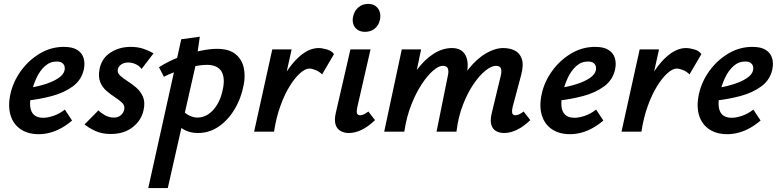

<svg xmlns="http://www.w3.org/2000/svg" viewBox="-20 -674 3985 983"><path d="M178 13Q123 13 85.5 -12.5Q48 -38 34 -84Q20 -130 33 -191Q47 -256 87 -311Q127 -366 184 -400Q241 -434 307 -434Q351 -434 375.5 -418.5Q400 -403 408 -376.5Q416 -350 409 -318Q397 -264 352.5 -231.5Q308 -199 246 -182.5Q184 -166 119 -159L124 -223Q174 -231 214 -244Q254 -257 279.5 -274.5Q305 -292 310 -312Q313 -321 311 -332Q309 -343 299.5 -351Q290 -359 270 -359Q236 -359 210 -335.5Q184 -312 167 -275.5Q150 -239 141 -199Q132 -160 134.5 -131Q137 -102 153.5 -86.5Q170 -71 201 -71Q224 -71 254 -81Q284 -91 312 -113L349 -57Q325 -36 297 -20Q269 -4 239 4.5Q209 13 178 13Z M547 12Q501 12 467 -4Q433 -20 413 -37L484 -109Q496 -96 517.5 -84Q539 -72 563 -72Q585 -72 599 -84.5Q613 -97 616 -113Q620 -133 606 -147Q592 -161 569.5 -175.5Q547 -190 525.5 -208.5Q504 -227 493 -254Q482 -281 490 -322Q501 -376 546 -405Q591 -434 649 -434Q686 -434 715 -424Q744 -414 766 -401L705 -321Q693 -337 674.5 -345.5Q656 -354 636 -354Q614 -354 599.5 -343Q585 -332 583 -318Q580 -301 595 -287Q610 -273 633 -258.5Q656 -244 678 -225Q700 -206 712 -178.5Q724 -151 715 -110Q704 -58 659.5 -23Q615 12 547 12Z M739 289 908 -473 1003 -486 983 -347 839 289ZM994 7Q960 7 934 -4.5Q908 -16 891 -33.5Q874 -51 866 -69L906 -117Q926 -94 948 -83Q970 -72 991 -72Q1020 -72 1045.5 -88.5Q1071 -105 1091 -137Q1111 -169 1120 -213Q1134 -274 1114 -308Q1094 -342 1038 -342Q1018 -342 991 -337.5Q964 -333 934 -324.5Q904 -316 874 -305Q844 -294 819 -281L794 -330Q841 -360 895.5 -381Q950 -402 1001.5 -413Q1053 -424 1090 -424Q1152 -424 1185 -397.5Q1218 -371 1227.5 -329Q1237 -287 1228 -241Q1215 -171 1181 -114.5Q1147 -58 1099 -25.5Q1051 7 994 7Z M1331 0Q1358 -130 1403 -226Q1448 -322 1502.5 -375Q1557 -428 1611 -428Q1629 -428 1653.5 -421Q1678 -414 1690 -397L1629 -293Q1616 -307 1596.5 -315Q1577 -323 1564 -323Q1543 -323 1516.5 -299.5Q1490 -276 1463.5 -233.5Q1437 -191 1415.5 -131.5Q1394 -72 1383 0ZM1281 0 1374 -421H1473L1380 0Z M1766 7Q1742 7 1723.5 -3.5Q1705 -14 1698 -36.5Q1691 -59 1699 -95L1774 -421H1877L1809 -124Q1805 -106 1807.5 -95Q1810 -84 1824 -84Q1832 -84 1841.5 -88Q1851 -92 1866 -103L1900 -59Q1866 -26 1832 -9.5Q1798 7 1766 7ZM1849 -511Q1826 -511 1810.5 -521.5Q1795 -532 1789 -550Q1783 -568 1788 -590Q1794 -618 1814.5 -636Q1835 -654 1865 -654Q1888 -654 1903 -643Q1918 -632 1924 -613.5Q1930 -595 1925 -572Q1919 -544 1898.5 -527.5Q1878 -511 1849 -511Z M2561 7Q2537 7 2519.5 -3Q2502 -13 2495.5 -35Q2489 -57 2497 -92L2544 -287Q2549 -307 2545 -322Q2541 -337 2519 -337Q2496 -337 2465.5 -312.5Q2435 -288 2404.5 -243.5Q2374 -199 2350 -137Q2326 -75 2317 0H2245Q2267 -108 2302 -188.5Q2337 -269 2380 -322Q2423 -375 2469 -401.5Q2515 -428 2557 -428Q2589 -428 2615 -415.5Q2641 -403 2651.5 -372.5Q2662 -342 2648 -289L2604 -124Q2600 -106 2602.5 -95Q2605 -84 2619 -84Q2627 -84 2636.5 -88Q2646 -92 2661 -103L2695 -59Q2661 -26 2627 -9.5Q2593 7 2561 7ZM1947 0 2037 -421H2136L2048 0ZM1985 0Q2005 -97 2037 -175.5Q2069 -254 2110 -310.5Q2151 -367 2198 -397.5Q2245 -428 2294 -428Q2344 -428 2363.5 -390.5Q2383 -353 2368 -289L2300 0H2215L2273 -287Q2278 -307 2273.5 -322Q2269 -337 2246 -337Q2226 -337 2197.5 -312.5Q2169 -288 2139.5 -243.5Q2110 -199 2085.5 -137Q2061 -75 2050 0Z M2898 13Q2843 13 2805.5 -12.5Q2768 -38 2754 -84Q2740 -130 2753 -191Q2767 -256 2807 -311Q2847 -366 2904 -400Q2961 -434 3027 -434Q3071 -434 3095.5 -418.5Q3120 -403 3128 -376.5Q3136 -350 3129 -318Q3117 -264 3072.5 -231.5Q3028 -199 2966 -182.5Q2904 -166 2839 -159L2844 -223Q2894 -231 2934 -244Q2974 -257 2999.5 -274.5Q3025 -292 3030 -312Q3033 -321 3031 -332Q3029 -343 3019.5 -351Q3010 -359 2990 -359Q2956 -359 2930 -335.5Q2904 -312 2887 -275.5Q2870 -239 2861 -199Q2852 -160 2854.5 -131Q2857 -102 2873.5 -86.5Q2890 -71 2921 -71Q2944 -71 2974 -81Q3004 -91 3032 -113L3069 -57Q3045 -36 3017 -20Q2989 -4 2959 4.5Q2929 13 2898 13Z M3212 0Q3239 -130 3284 -226Q3329 -322 3383.5 -375Q3438 -428 3492 -428Q3510 -428 3534.5 -421Q3559 -414 3571 -397L3510 -293Q3497 -307 3477.5 -315Q3458 -323 3445 -323Q3424 -323 3397.5 -299.5Q3371 -276 3344.5 -233.5Q3318 -191 3296.5 -131.5Q3275 -72 3264 0ZM3162 0 3255 -421H3354L3261 0Z M3703 13Q3648 13 3610.5 -12.5Q3573 -38 3559 -84Q3545 -130 3558 -191Q3572 -256 3612 -311Q3652 -366 3709 -400Q3766 -434 3832 -434Q3876 -434 3900.5 -418.5Q3925 -403 3933 -376.5Q3941 -350 3934 -318Q3922 -264 3877.5 -231.5Q3833 -199 3771 -182.5Q3709 -166 3644 -159L3649 -223Q3699 -231 3739 -244Q3779 -257 3804.5 -274.5Q3830 -292 3835 -312Q3838 -321 3836 -332Q3834 -343 3824.5 -351Q3815 -359 3795 -359Q3761 -359 3735 -335.5Q3709 -312 3692 -275.5Q3675 -239 3666 -199Q3657 -160 3659.5 -131Q3662 -102 3678.5 -86.5Q3695 -71 3726 -71Q3749 -71 3779 -81Q3809 -91 3837 -113L3874 -57Q3850 -36 3822 -20Q3794 -4 3764 4.5Q3734 13 3703 13Z"/></svg>

Font: Ysabeau Infant
Style: Bold Italic
Weight: 700
Italic angle: -12°
Designer: Christian Thalmann (Catharsis Fonts)
Version: Version 2.001;gftools[0.9.30]; featfreeze: ss01,ss02,lnum